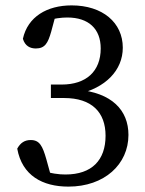

<svg xmlns="http://www.w3.org/2000/svg" viewBox="-20 -680 537 713"><path d="M169 -366V-316H218C321 -316 372 -263 372 -176C372 -86 322 -32 223 -32C200 -32 168 -35 133 -49L173 -13L152 -89C138 -138 127 -160 94 -160C72 -160 56 -150 44 -128C62 -28 138 13 234 13C368 13 457 -70 457 -179C457 -271 395 -336 267 -347V-330C372 -353 436 -419 436 -503C436 -596 361 -660 246 -660C155 -660 83 -618 65 -536C73 -509 92 -500 113 -500C147 -500 158 -520 170 -562L188 -629L145 -601C180 -612 209 -615 230 -615C309 -615 354 -573 354 -500C354 -415 300 -366 209 -366H169Z"/></svg>

Font: Source Serif Variable
Style: Regular
Weight: 389
Designer: Frank Grießhammer
Foundry: Adobe Systems Incorporated
Version: Version 3.001;hotconv 1.0.111;makeotfexe 2.5.65597